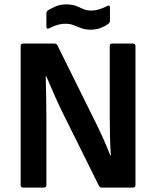

<svg xmlns="http://www.w3.org/2000/svg" viewBox="-20 -853 709 873"><path d="M85 0Q74 0 74 -12V-643Q74 -655 85 -655H227Q237 -655 241 -647L402 -322Q427 -273 447 -228.5Q467 -184 481 -147H484Q481 -187 480 -237Q479 -287 479 -327V-643Q479 -655 490 -655H584Q596 -655 596 -643V-12Q596 0 584 0H444Q434 0 430 -8L274 -322Q251 -367 230 -415Q209 -463 191 -505H188Q189 -458 190 -410Q191 -362 191 -314V-12Q191 0 179 0ZM391 -718Q369 -718 351 -724.5Q333 -731 316 -738Q299 -745 278 -745Q257 -745 237.5 -738.5Q218 -732 205 -725Q191 -718 191 -733V-791Q191 -801 198 -806Q210 -813 231 -823Q252 -833 280 -833Q308 -833 326 -826Q344 -819 359 -812Q374 -805 394 -805Q414 -805 433.5 -811.5Q453 -818 466 -825Q480 -833 480 -818V-760Q480 -750 473 -745Q462 -736 440.5 -727Q419 -718 391 -718Z"/></svg>

Font: Sofia Sans
Style: Bold
Weight: 700
Designer: Botio Nikoltchev, Ani Petrova
Foundry: lettersoup
Version: Version 4.100; ttfautohint (v1.8.4.7-5d5b)